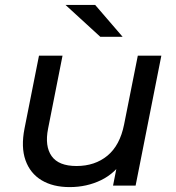

<svg xmlns="http://www.w3.org/2000/svg" viewBox="-20 -757 717 783"><path d="M264 6Q196 6 149.5 -22Q103 -50 84 -103.5Q65 -157 80 -233L139 -530H235L176 -232Q162 -161 190.5 -120.5Q219 -80 292 -80Q367 -80 418 -122Q469 -164 486 -249L542 -530H638L533 0H441L471 -152L488 -111Q451 -51 392.5 -22.5Q334 6 264 6ZM389 -607 247 -737H368L480 -607Z"/></svg>

Font: MOST Montserrat Medium
Style: Italic
Weight: 500
Italic angle: -11.3°
Designer: Julieta Ulanovsky
Foundry: Julieta Ulanovsky
Version: Version 8.000;March 11, 2024;FontCreator 15.0.0.2926 64-bit